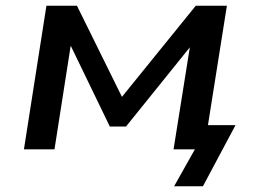

<svg xmlns="http://www.w3.org/2000/svg" viewBox="-20 -518 890 666"><path d="M584 128 656 0H584L597 -84H797L684 128ZM63 0 141 -498H247L403 -182L659 -498H767L688 0H582L639 -357H641L417 -79H361L226 -358H225L169 0Z"/></svg>

Font: Nunito Sans 7pt SemiExpanded SemiBold
Style: Italic
Weight: 600
Width: 6
Italic angle: -9°
Designer: Vernon Adams
Foundry: Vernon Adams
Version: Version 3.101;gftools[0.9.27]